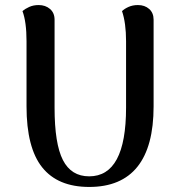

<svg xmlns="http://www.w3.org/2000/svg" viewBox="-20 -727 707 760"><path d="M588 -306Q588 -147 524 -67Q460 13 333 13Q209 13 147 -64.5Q85 -142 85 -306V-564Q85 -640 69 -683Q79 -692 95.5 -699.5Q112 -707 133 -707Q160 -707 178 -691.5Q196 -676 196 -649V-301Q196 -158 229 -93.5Q262 -29 333 -29Q479 -29 479 -301V-564Q479 -636 463 -683Q472 -692 488.5 -699.5Q505 -707 526 -707Q553 -707 570.5 -691.5Q588 -676 588 -649Z"/></svg>

Font: Arima Madurai
Style: Bold
Weight: 700
Designer: Joana Correia and Natanael Gama
Foundry: NDISCOVER
Version: Version 1.019